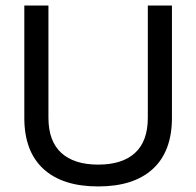

<svg xmlns="http://www.w3.org/2000/svg" viewBox="-20 -664 710 694"><path d="M601.5 -237.9V-643.9H514.3V-238.4Q514.3 -153.8 468.2 -111.4Q422.1 -69 334.9 -69Q247.9 -69 201.5 -111.4Q155.1 -153.8 155.1 -238.4V-643.9H67.9V-237.9Q67.9 -117 136.9 -53.5Q205.8 9.9 334.9 9.9Q463.6 9.9 532.5 -53.5Q601.5 -117 601.5 -237.9Z"/></svg>

Font: Arad-VF Thin Dots1
Style: Regular
Weight: 100
Designer: Mohammad Darvishi
Version: Version 1.000;August 30, 2024;FontCreator 15.0.0.2992 64-bit